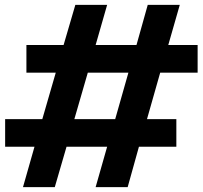

<svg xmlns="http://www.w3.org/2000/svg" viewBox="-20 -765 829 785"><path d="M74 0 121 -165H1V-278H153L208 -468H88V-581H240L288 -745H418L371 -581H538L584 -745H715L668 -581H788V-468H635L581 -278H701V-165H548L502 0H371L418 -165H252L204 0ZM284 -278H451L505 -468H339Z"/></svg>

Font: Plus Jakarta Text
Style: Bold
Weight: 700
Designer: Gumpita Rahayu
Foundry: Tokotype Studio
Version: Version 1.000